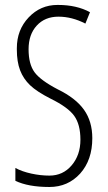

<svg xmlns="http://www.w3.org/2000/svg" viewBox="-20 -744 435 774"><path d="M179.2 -36.1Q233.9 -36.1 269 -77.6Q304.2 -119.1 304.2 -180.7Q304.2 -242.2 279.1 -277.1Q253.9 -312 184.1 -346.2Q128.4 -374.5 101.3 -400.4Q74.2 -426.3 61 -460.7Q47.9 -495.1 47.9 -543.9Q47.9 -546.9 47.9 -549.8Q47.9 -623.5 95.5 -673.8Q143.1 -724.1 211.4 -724.1Q212.4 -724.1 213.9 -724.1Q289.1 -724.1 342.8 -694.8L324.2 -648.9Q270 -676.8 215.6 -676.8Q161.1 -676.8 128.2 -640.9Q95.2 -605 95.2 -545.2Q95.2 -485.4 119.4 -452.6Q143.6 -419.9 212.9 -383.8Q285.2 -348.6 318.6 -301.5Q352.1 -254.4 352.1 -187Q352.1 -99.1 303.2 -44.4Q253.9 9.8 179.2 9.8Q93.8 9.8 42 -15.1V-66.9Q69.3 -52.2 106.4 -44.2Q143.6 -36.1 179.2 -36.1Z"/></svg>

Font: Open Sans Hebrew Condensed Light
Style: Regular
Weight: 300
Width: 3
Foundry: Ascender Corporation, Yanek Iontef
Version: Version 2.001;PS 002.001;hotconv 1.0.70;makeotf.lib2.5.58329